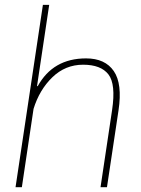

<svg xmlns="http://www.w3.org/2000/svg" viewBox="-20 -782 587 802"><path d="M339.4 -538.1Q418.9 -538.1 455.3 -485.1Q491.7 -432.1 475.1 -321.3L426.8 0H399.9L448.2 -322.3Q464.4 -430.7 432.9 -471.2Q401.4 -511.7 327.1 -511.7Q252.9 -511.7 198.7 -459.2Q144.5 -406.7 120.1 -327.1L71.3 0H44.9L159.2 -761.7H185.5L134.8 -423.3L137.2 -421.4Q201.2 -538.1 339.4 -538.1Z"/></svg>

Font: Roboto-ThinItalic
Style: Italic
Weight: 250
Italic angle: -12°
Designer: Google
Version: Version 1.100141; 2013; ttfautohint (v0.94.14-c901) -l 8 -r 